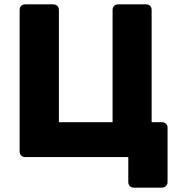

<svg xmlns="http://www.w3.org/2000/svg" viewBox="-20 -720 820 880"><path d="M593 140Q582 140 575 132.5Q568 125 568 115V0H95Q84 0 77 -7.5Q70 -15 70 -26V-675Q70 -686 77 -693Q84 -700 95 -700H224Q235 -700 242.5 -693Q250 -686 250 -675V-160H496V-675Q496 -686 503 -693Q510 -700 521 -700H650Q661 -700 668 -693Q675 -686 675 -675V-160H722Q733 -160 740.5 -153Q748 -146 748 -135V115Q748 125 740.5 132.5Q733 140 722 140Z"/></svg>

Font: Rubik
Style: Bold
Weight: 700
Designer: Hubert and Fischer
Foundry: Hubert and Fischer
Version: Version 2.300;gftools[0.9.30]